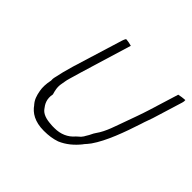

<svg xmlns="http://www.w3.org/2000/svg" viewBox="-146 -778 936 936"><g transform="rotate(45 322.0 -310.0)"><path d="M141 -331C130 -294 122 -262 115 -228C114 -222 113 -216 114 -210V-208C108 -181 107 -154 111 -134C116 -106 123 -85 139 -67V-66H140C162 -34 199 -10 262 -10C295 -10 322 -14 348 -23C386 -39 417 -65 445 -100V-101C454 -111 462 -120 470 -131C512 -191 546 -285 574 -371C580 -392 588 -410 594 -429L642 -585C644 -592 645 -598 644 -604C629 -603 614 -601 601 -598L554 -446C541 -404 526 -364 512 -325C494 -277 479 -223 450 -183L443 -172C437 -159 429 -144 421 -132V-131L411 -118C404 -113 402 -109 392 -101C367 -71 331 -56 290 -56H276C269 -56 267 -57 264 -57H263C229 -59 203 -68 189 -87C175 -105 160 -128 168 -167C163 -184 156 -207 162 -235C165 -248 165 -259 171 -278C177 -300 184 -322 190 -343L269 -603C259 -606 246 -609 230 -610C226 -605 223 -597 221 -591Z"/></g></svg>

Font: SolarCharger
Style: 152
Weight: 100
Designer: Mew Too
Foundry: Cannot Into Space Fonts/KineticPlasma Fonts
Version: Version 1.100